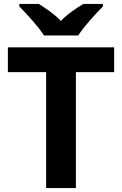

<svg xmlns="http://www.w3.org/2000/svg" viewBox="-20 -1047 619 974"><path d="M203 -867H377C405 -912 466 -978 502 -1014V-1027H403C368 -1006 323 -977 289 -941C254 -977 212 -1005 177 -1027H78V-1014C115 -977 175 -912 203 -867ZM365 -93V-681H559V-807H20V-681H214V-93Z"/></svg>

Font: Noto Sans Kannada UI
Style: Bold
Weight: 700
Designer: Jelle Bosma - Monotype Design Team
Foundry: Monotype Imaging Inc.
Version: Version 2.005